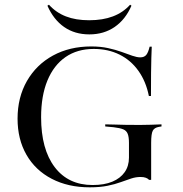

<svg xmlns="http://www.w3.org/2000/svg" viewBox="-20 -778 773 809"><path d="M358.1 11.3Q266.9 11.3 198 -24.6Q129 -60.5 91.5 -125.8Q54 -191.1 54 -278.2Q54 -367.7 93.5 -436.7Q133.1 -505.6 203.2 -544Q273.4 -582.3 364.5 -582.3Q403.2 -582.3 435.1 -575.4Q466.9 -568.5 492.3 -559.3Q517.7 -550 537.5 -543.1Q557.3 -536.3 571 -536.3Q587.9 -536.3 596.4 -546.8Q604.8 -557.3 610.5 -581.5H619.4Q618.5 -560.5 617.7 -534.3Q616.9 -508.1 616.5 -469.8Q616.1 -431.5 616.1 -373.4H607.3Q595.2 -434.7 563.3 -479.4Q531.5 -524.2 483.5 -548Q435.5 -571.8 375 -571.8Q305.6 -571.8 256 -537.5Q206.5 -503.2 179.8 -438.7Q153.2 -374.2 153.2 -283.9Q153.2 -149.2 210.5 -73.8Q267.7 1.6 370.2 1.6Q419.4 1.6 453.2 -12.5Q487.1 -26.6 505.2 -52.4Q523.4 -78.2 523.4 -113.7V-175.8Q523.4 -200.8 518.1 -214.1Q512.9 -227.4 499.2 -233.1Q485.5 -238.7 458.9 -241.9L423.4 -245.2V-254Q440.3 -254 461.7 -253.2Q483.1 -252.4 508.5 -252Q533.9 -251.6 562.9 -251.6H570.2H572.6Q595.2 -251.6 616.5 -252.4Q637.9 -253.2 660.5 -254V-245.2L650 -243.5Q630.6 -240.3 623.8 -227.4Q616.9 -214.5 616.9 -175.8V-20.2H608.1Q603.2 -25.8 594.4 -29Q585.5 -32.3 571.8 -32.3Q552.4 -32.3 532.7 -25.8Q512.9 -19.4 488.7 -10.5Q464.5 -1.6 433.1 4.8Q401.6 11.3 358.1 11.3ZM356.5 -633.1Q295.2 -633.1 250.4 -664.1Q205.6 -695.2 179.8 -754L186.3 -758.1Q216.1 -725 257.7 -708.9Q299.2 -692.7 355.6 -692.7Q412.9 -692.7 455.6 -708.9Q498.4 -725 528.2 -758.1L533.9 -754Q508.9 -696 463.3 -664.5Q417.7 -633.1 356.5 -633.1Z"/></svg>

Font: Playfair 144pt SemiExpanded Medium
Style: Regular
Weight: 500
Width: 6
Designer: Claus Eggers Sørensen
Foundry: Claus Eggers Sørensen
Version: Version 2.203